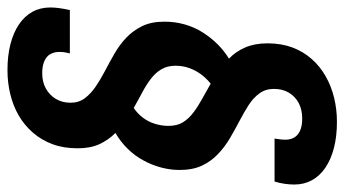

<svg xmlns="http://www.w3.org/2000/svg" viewBox="-225 -515 922 514"><g transform="rotate(90 236.0 -258.0)"><path d="M167 183Q128 183 97 175Q66 167 44 152Q22 137 10.5 116Q-1 95 -1 68Q-1 56 1 42.5Q3 29 6 16H122Q119 28 118.5 34Q118 40 118 44Q118 57 123.5 67.5Q129 78 142 84Q155 90 175 90Q198 90 215.5 80.5Q233 71 243.5 54Q254 37 254 14Q254 -8 242 -24Q230 -40 211 -53Q192 -66 169 -78Q146 -90 122.5 -103.5Q99 -117 80 -135Q61 -153 49 -177.5Q37 -202 37 -237Q37 -266 44.5 -292Q52 -318 66 -340Q80 -362 97.5 -379.5Q115 -397 136 -410Q117 -428 106 -453.5Q95 -479 95 -513Q95 -550 106 -579.5Q117 -609 137 -631.5Q157 -654 183.5 -669Q210 -684 241 -691.5Q272 -699 305 -699Q344 -699 375 -691Q406 -683 428 -668Q450 -653 461.5 -632Q473 -611 473 -585Q473 -572 471 -558.5Q469 -545 465 -532H350Q352 -545 352.5 -550.5Q353 -556 353 -561Q353 -574 347.5 -584Q342 -594 329.5 -600Q317 -606 296 -606Q273 -606 255.5 -597Q238 -588 227.5 -571Q217 -554 217 -530Q217 -508 229 -491.5Q241 -475 260.5 -462.5Q280 -450 303 -438Q326 -426 349 -412.5Q372 -399 391.5 -380.5Q411 -362 422.5 -337.5Q434 -313 434 -278Q434 -253 427.5 -228.5Q421 -204 408.5 -181Q396 -158 377.5 -139Q359 -120 335 -106Q354 -87 365 -63Q376 -39 376 -5Q376 33 365 62.5Q354 92 334 115Q314 138 288 153Q262 168 231 175.5Q200 183 167 183ZM268 -155Q283 -165 294 -179.5Q305 -194 310.5 -212Q316 -230 316 -248Q316 -271 306.5 -286.5Q297 -302 280.5 -314.5Q264 -327 244 -338Q224 -349 203 -361Q188 -349 177.5 -334.5Q167 -320 161 -303Q155 -286 155 -267Q155 -245 164.5 -229Q174 -213 190.5 -200.5Q207 -188 227 -177.5Q247 -167 268 -155Z"/></g></svg>

Font: Archivo Condensed
Style: Bold Italic
Weight: 700
Width: 3
Italic angle: -10°
Designer: Hector Gatti
Foundry: Omnibus-Type
Version: Version 2.001